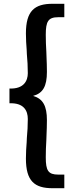

<svg xmlns="http://www.w3.org/2000/svg" viewBox="-20 -873 395 1015"><path d="M258 122H320V50H288C235 50 222 29 222 -41C222 -72 223 -101 225 -132C225 -141 226 -151 226 -161C227 -185 228 -210 228 -238C228 -313 207 -351 155 -366C207 -380 228 -417 228 -493C228 -521 227 -546 226 -570C226 -580 225 -590 225 -599C223 -630 222 -659 222 -690C222 -760 235 -782 288 -782H320V-853H258C162 -853 117 -815 117 -696C117 -664 119 -636 121 -610C121 -602 122 -595 122 -587C125 -554 127 -522 127 -486C127 -446 106 -402 30 -405V-327C106 -330 127 -288 127 -244C127 -208 125 -176 122 -144C122 -136 121 -129 121 -121C119 -95 117 -67 117 -35C117 84 162 122 258 122Z"/></svg>

Font: Bithumb Trading Sans Semibold
Style: Regular
Weight: 600
Designer: HamHyungwon
Foundry: Bithumb
Version: Version 1.100;Glyphs 3.1.2 (3151)